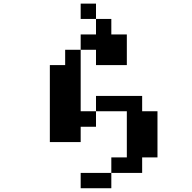

<svg xmlns="http://www.w3.org/2000/svg" viewBox="-20 -879 1040 1040"><path d="M250 -109.4V-526.4H333V-609.4H417V-692.4H500V-776.4H583V-692.4H667V-526.4H500V-609.4H417V-276.4H500V-359.4H750V-276.4H833V-26.4H750V57.6H583V-26.4H667V-276.4H500V-192.4H417V-109.4ZM500 -776.4H417V-859.4H500ZM583 57.6V140.6H417V57.6Z"/></svg>

Font: KH Dot Dougenzaka 12
Style: Regular
Weight: 400
Designer: Original version for X68000 by Keitarou Hiraki (http://hp.vector.co.jp/authors/VA000874/) / TrueType conversion by Homem
Version: Version 1.00.20150527